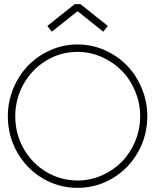

<svg xmlns="http://www.w3.org/2000/svg" viewBox="-20 -904 754 933"><path d="M695.8 -338.9Q695.8 -244.6 650.6 -164.6Q605.5 -84.5 527.3 -37.8Q449.2 8.8 356.9 8.8Q264.6 8.8 186.5 -37.8Q108.4 -84.5 63.2 -164.6Q18.1 -244.6 18.1 -338.9Q18.1 -409.7 44.7 -474.1Q71.3 -538.6 116.7 -585.4Q162.1 -632.3 224.9 -660.2Q287.6 -688 356.9 -688Q426.3 -688 489 -660.2Q551.8 -632.3 597.2 -585.4Q642.6 -538.6 669.2 -474.1Q695.8 -409.7 695.8 -338.9ZM356.9 -26.9Q418.5 -26.9 474.6 -51.5Q530.8 -76.2 571.8 -117.9Q612.8 -159.7 637 -217.5Q661.1 -275.4 661.1 -338.9Q661.1 -402.3 637 -460.4Q612.8 -518.6 571.8 -560.3Q530.8 -602.1 474.6 -627Q418.5 -651.9 356.9 -651.9Q274.9 -651.9 205.1 -609.9Q135.3 -567.9 94.7 -495.8Q54.2 -423.8 54.2 -338.9Q54.2 -253.9 94.7 -182.1Q135.3 -110.4 205.1 -68.6Q274.9 -26.9 356.9 -26.9ZM358.9 -848.1H355L231.9 -750L210 -777.8L342.8 -883.8H371.1L503.9 -777.8L481.9 -750Z"/></svg>

Font: RawengulkSans
Style: Regular
Weight: 500
Designer: gluk (gluksza@wp.pl)
Foundry: gluk (gluksza@wp.pl)
Version: Version 0.94